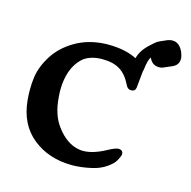

<svg xmlns="http://www.w3.org/2000/svg" viewBox="-88 -629 736 738"><g transform="rotate(15 280.0 -260.5)"><path d="M267.1 -463.4H275.9Q344.2 -463.4 390.1 -439.9Q397.9 -472.2 429.7 -501Q435.1 -505.9 444.3 -514.2Q453.6 -522.5 462.9 -526.4L490.7 -538.6Q500.5 -542.5 510.3 -542.5Q538.6 -542.5 553.7 -507.8Q559.6 -493.2 559.6 -481.9Q559.6 -457 533.7 -446.3L506.3 -434.6Q496.6 -429.7 486.3 -429.7Q458 -429.7 446.3 -458Q436.5 -443.4 432.6 -407.2Q431.6 -401.9 430.2 -396L423.8 -331.1Q421.4 -316.4 405.3 -316.4H402.8Q390.6 -317.9 384.3 -332Q365.2 -371.1 337.9 -387.2Q311.5 -403.3 272 -403.3H260.7Q214.4 -400.9 189 -377Q166 -355 154.3 -321.8Q142.6 -288.1 142.6 -247.1Q142.6 -233.4 144 -218.3Q148.9 -149.9 180.7 -107.4Q221.7 -52.2 272 -44.9Q279.3 -43.5 287.1 -43.5Q325.7 -43.5 375.5 -70.3Q405.3 -86.9 418.5 -86.9Q425.3 -86.9 431.6 -82.5Q436 -76.7 436 -71.8Q436 -63.5 428.7 -50.3Q420.9 -34.2 410.6 -25.9Q381.3 1 339.4 10.7Q297.4 20.5 259.8 20.5Q167 20 103.5 -31.2Q40 -82.5 31.2 -177.2Q29.3 -197.8 29.3 -217.8Q29.3 -244.1 32.7 -268.6Q39.1 -312 66.4 -355.5Q95.7 -401.4 147.5 -431.2Q199.2 -460.9 267.1 -463.4Z"/></g></svg>

Font: Caudex
Style: Bold
Weight: 700
Version: Version 1.01